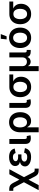

<svg xmlns="http://www.w3.org/2000/svg" viewBox="1930 -2735 1009 4909"><g transform="rotate(-90 2434.5 -280.5)"><path d="M26.4 204.1 230 -173.8 112.8 -393.1Q99.1 -418.5 91.1 -429.4Q83 -440.4 72 -443.1Q61 -445.8 39.6 -445.8H10.7V-548.8H39.6Q86.4 -548.8 117.2 -540Q147.9 -531.2 170.7 -508.1Q193.4 -484.9 215.8 -441.9L295.4 -289.6L433.6 -545.9H563L359.4 -170.9L476.1 52.7Q487.8 75.7 496.3 85.9Q504.9 96.2 516.6 98.6Q528.3 101.1 549.3 101.1H578.1V204.1H549.3Q502 204.1 471.2 195.8Q440.4 187.5 418 165.3Q395.5 143.1 373.5 101.1L293.9 -54.7L156.2 204.1Z M873 9.8Q804.2 9.8 750.2 -9.3Q696.3 -28.3 665 -63.7Q633.8 -99.1 633.8 -147.9Q633.8 -188 659.7 -223.1Q685.5 -258.3 748.5 -274.4Q690.9 -290 667.2 -322.5Q643.6 -355 643.6 -394Q643.6 -444.3 673.1 -480Q702.6 -515.6 754.2 -534.2Q805.7 -552.7 872.1 -552.7Q1057.1 -552.7 1091.8 -409.7L976.6 -385.7Q967.8 -418 942.4 -436.5Q917 -455.1 871.1 -455.1Q822.8 -455.1 794.9 -434.8Q767.1 -414.6 767.1 -384.8Q767.1 -356.9 793.5 -339.4Q819.8 -321.8 869.1 -321.8H941.4V-236.8H869.1Q816.9 -236.8 787.6 -215.1Q758.3 -193.4 758.3 -160.2Q758.3 -128.4 788.6 -108.6Q818.8 -88.9 874.5 -88.9Q928.2 -88.9 952.4 -108.6Q976.6 -128.4 985.4 -168.9L1100.6 -147.5Q1084 -72.3 1029.1 -31.2Q974.1 9.8 873 9.8Z M1357.9 3.4Q1281.7 3.4 1245.4 -31.5Q1209 -66.4 1209 -134.8V-545.9H1335.9V-155.8Q1335.9 -125.5 1345 -112.5Q1354 -99.6 1377.9 -99.6Q1390.6 -99.6 1397.2 -100.6Q1403.8 -101.6 1409.2 -103L1430.7 -6.8Q1418.9 -3.4 1399.9 0Q1380.9 3.4 1357.9 3.4Z M1506.8 204.1V-267.6Q1506.8 -353.5 1537.8 -417.5Q1568.8 -481.4 1626.2 -517.1Q1683.6 -552.7 1763.7 -552.7Q1840.8 -552.7 1898.7 -518.6Q1956.5 -484.4 1988.5 -420.9Q2020.5 -357.4 2020.5 -268.6Q2020.5 -182.6 1991 -120.1Q1961.4 -57.6 1910.6 -23.9Q1859.9 9.8 1795.4 9.8Q1748 9.8 1717 -6.1Q1686 -22 1667.5 -44.4Q1648.9 -66.9 1639.2 -86.4H1633.8V204.1ZM1760.7 -94.7Q1824.2 -94.7 1857.2 -145Q1890.1 -195.3 1890.1 -272.9Q1890.1 -348.6 1858.2 -398.4Q1826.2 -448.2 1761.7 -448.2Q1699.2 -448.2 1665.3 -400.6Q1631.3 -353 1631.3 -272.9Q1631.3 -193.8 1665 -144.3Q1698.7 -94.7 1760.7 -94.7Z M2279.8 3.4Q2203.6 3.4 2167.2 -31.5Q2130.9 -66.4 2130.9 -134.8V-545.9H2257.8V-155.8Q2257.8 -125.5 2266.8 -112.5Q2275.9 -99.6 2299.8 -99.6Q2312.5 -99.6 2319.1 -100.6Q2325.7 -101.6 2331.1 -103L2352.5 -6.8Q2340.8 -3.4 2321.8 0Q2302.7 3.4 2279.8 3.4Z M2665.5 11.2Q2585.9 11.2 2527.3 -23.9Q2468.8 -59.1 2436.8 -122.1Q2404.8 -185.1 2404.8 -269Q2404.8 -353 2436.8 -415Q2468.8 -477.1 2527.3 -511.5Q2585.9 -545.9 2665.5 -545.9H2984.9V-446.8H2806.6Q2862.8 -420.9 2894.8 -371.1Q2926.8 -321.3 2926.8 -247.6Q2926.8 -173.8 2894.8 -115.5Q2862.8 -57.1 2804 -22.9Q2745.1 11.2 2665.5 11.2ZM2665.5 -442.9Q2599.1 -442.9 2566.7 -393.6Q2534.2 -344.2 2534.2 -269Q2534.2 -219.2 2548.6 -179.2Q2563 -139.2 2592.3 -115.5Q2621.6 -91.8 2665.5 -91.8Q2710 -91.8 2739.3 -115.5Q2768.6 -139.2 2783.2 -179.2Q2797.9 -219.2 2797.9 -269Q2797.9 -344.2 2765.1 -393.6Q2732.4 -442.9 2665.5 -442.9Z M3070.8 204.1V-545.9H3197.3V-220.7Q3197.3 -157.2 3229.7 -127.2Q3262.2 -97.2 3310.5 -97.2Q3358.9 -97.2 3390.4 -127.4Q3421.9 -157.7 3421.9 -220.7V-545.9H3548.3V-144Q3548.3 -121.6 3558.6 -111.8Q3568.8 -102.1 3593.3 -102.1H3612.8V0H3565.4Q3456.1 0 3432.6 -84.5Q3412.6 -36.1 3377.9 -18.3Q3343.3 -0.5 3313 -0.5Q3284.2 -0.5 3251.2 -16.1Q3218.3 -31.7 3197.3 -73.2V204.1Z M3921.9 11.2Q3842.3 11.2 3783.7 -24.2Q3725.1 -59.6 3693.1 -122.8Q3661.1 -186 3661.1 -270Q3661.1 -355 3693.1 -418.7Q3725.1 -482.4 3783.7 -517.6Q3842.3 -552.7 3921.9 -552.7Q4001.5 -552.7 4060.1 -517.6Q4118.7 -482.4 4150.9 -418.7Q4183.1 -355 4183.1 -270Q4183.1 -186 4150.9 -122.8Q4118.7 -59.6 4060.1 -24.2Q4001.5 11.2 3921.9 11.2ZM3921.9 -91.8Q3966.3 -91.8 3995.6 -115.7Q4024.9 -139.6 4039.6 -180.2Q4054.2 -220.7 4054.2 -270.5Q4054.2 -320.8 4039.6 -361.3Q4024.9 -401.9 3995.6 -425.8Q3966.3 -449.7 3921.9 -449.7Q3877.9 -449.7 3848.6 -425.8Q3819.3 -401.9 3804.9 -361.3Q3790.5 -320.8 3790.5 -270.5Q3790.5 -220.7 3804.9 -180.2Q3819.3 -139.6 3848.6 -115.7Q3877.9 -91.8 3921.9 -91.8ZM3881.8 -615.7 3897.9 -765.1H4017.6L3960 -615.7Z M4530.8 11.2Q4451.2 11.2 4392.6 -23.9Q4334 -59.1 4302 -122.1Q4270 -185.1 4270 -269Q4270 -353 4302 -415Q4334 -477.1 4392.6 -511.5Q4451.2 -545.9 4530.8 -545.9H4850.1V-446.8H4671.9Q4728 -420.9 4760 -371.1Q4792 -321.3 4792 -247.6Q4792 -173.8 4760 -115.5Q4728 -57.1 4669.2 -22.9Q4610.4 11.2 4530.8 11.2ZM4530.8 -442.9Q4464.4 -442.9 4431.9 -393.6Q4399.4 -344.2 4399.4 -269Q4399.4 -219.2 4413.8 -179.2Q4428.2 -139.2 4457.5 -115.5Q4486.8 -91.8 4530.8 -91.8Q4575.2 -91.8 4604.5 -115.5Q4633.8 -139.2 4648.4 -179.2Q4663.1 -219.2 4663.1 -269Q4663.1 -344.2 4630.4 -393.6Q4597.7 -442.9 4530.8 -442.9Z"/></g></svg>

Font: Inter-SemiBold
Style: Regular
Weight: 600
Designer: Rasmus Andersson
Foundry: rsms
Version: Version 4.000;git-a52131595